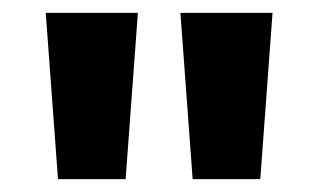

<svg xmlns="http://www.w3.org/2000/svg" viewBox="-20 -734 494 298"><path d="M194 -714H51L70 -456H175ZM403 -714H260L279 -456H384Z"/></svg>

Font: Noto Sans Lao Looped Condensed
Style: Bold
Weight: 700
Width: 3
Designer: Mark Frömberg, Ben Mitchell
Foundry: The Fontpad Ltd
Version: Version 1.002